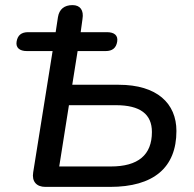

<svg xmlns="http://www.w3.org/2000/svg" viewBox="-20 -732 761 752"><path d="M158 0H411C581 0 671 -75 671 -219C671 -327 595 -400 445 -400H263L284 -532H394C420 -532 435 -544 439 -569C443 -593 428 -606 399 -606H296L303 -657C309 -692 294 -712 264 -712C232 -712 212 -696 207 -665L198 -606H90C64 -606 49 -594 45 -569C41 -545 57 -532 85 -532H186L110 -57C104 -21 123 0 158 0ZM414 -80H212L250 -320H434C529 -320 575 -285 575 -215C575 -125 521 -80 414 -80Z"/></svg>

Font: SN Pro Medium
Style: Italic
Weight: 400
Italic angle: -9°
Designer: Tobias Whetton
Foundry: Supernotes
Version: Version 1.001;Glyphs 3.2 (3249)